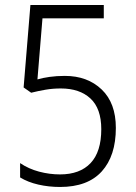

<svg xmlns="http://www.w3.org/2000/svg" viewBox="-20 -734 540 764"><path d="M219 10Q174 10 132.5 0.5Q91 -9 60 -28V-85Q94 -62 135.5 -51Q177 -40 219 -40Q298 -40 340.5 -85Q383 -130 383 -220Q383 -302 340 -342Q297 -382 222 -382Q190 -382 161 -377Q132 -372 104 -365L74 -386L101 -714H393V-661H149L129 -418Q149 -424 177 -428Q205 -432 238 -432Q328 -432 384.5 -378Q441 -324 441 -225Q441 -114 385 -52Q329 10 219 10Z"/></svg>

Font: Noto Sans Gurmukhi UI SemiCondensed Light
Style: Regular
Weight: 300
Width: 4
Designer: Jelle Bosma - Monotype Design Team
Foundry: Monotype Imaging Inc.
Version: Version 2.004; ttfautohint (v1.8.4.7-5d5b)